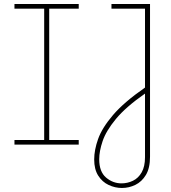

<svg xmlns="http://www.w3.org/2000/svg" viewBox="-20 -720 852 956"><path d="M52 0V-23H200V-677H52V-700H372V-677H225V-23H372V0ZM587 216Q553 216 521 201Q489 186 469 154.5Q449 123 449 74Q449 27 468.5 -28Q488 -83 542.5 -147Q597 -211 702 -284V-677H535V-700H727V60Q727 117 706.5 151Q686 185 654 200.5Q622 216 587 216ZM585 193Q615 193 642 180Q669 167 685.5 138Q702 109 702 63V-254Q606 -187 557 -127.5Q508 -68 491 -17.5Q474 33 474 73Q474 135 508 164Q542 193 585 193Z"/></svg>

Font: MuseoModerno Thin Thin
Style: Regular
Weight: 250
Version: Version 1.003